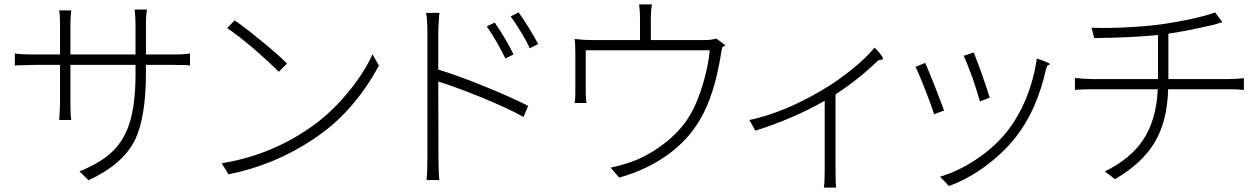

<svg xmlns="http://www.w3.org/2000/svg" viewBox="-20 -793 5676 867"><path d="M380 21 339 -19Q429 -56 477 -99Q536 -150 563 -231Q592 -318 592 -458V-500H298V-330Q298 -267 302 -251H247Q247 -252 248 -261Q251 -306 251 -330V-500H136Q110 -500 59 -498Q48 -497 47 -497V-552Q67 -547 136 -547H251V-686Q251 -730 247 -746H302Q302 -745 301 -739Q298 -709 298 -687V-547H445H592V-678Q592 -706 589 -742L588 -750H644Q639 -730 639 -678V-547H763Q818 -547 838 -552V-497Q829 -500 763 -500H639V-465Q639 -260 588 -158Q532 -49 380 21Z M1012 -6 981 -56Q1190 -89 1365 -206Q1465 -272 1545 -368Q1624 -462 1662 -548L1691 -497Q1576 -283 1394 -164Q1219 -47 1012 -6ZM1239 -469Q1197 -511 1132 -568Q1054 -634 1006 -666L1039 -701Q1078 -676 1164 -605Q1229 -553 1276 -506Z M1906 20Q1910 -16 1910 -83V-364V-645Q1910 -703 1904 -735H1964Q1959 -670 1959 -645V-479Q2053 -450 2168 -403Q2284 -356 2365 -315L2344 -265Q2272 -305 2152 -354Q2047 -397 1959 -425L1960 -83Q1960 -16 1964 20ZM2262 -529Q2248 -559 2223 -603Q2201 -641 2178 -674L2214 -691Q2267 -614 2299 -547ZM2372 -575Q2356 -611 2332 -649Q2306 -692 2286 -719L2322 -737Q2375 -662 2410 -594Z M2776 9 2737 -36Q2765 -41 2813 -56Q2893 -81 2969 -137Q3048 -195 3092 -267Q3130 -329 3156 -420Q3179 -499 3185 -566H2905H2625V-377Q2625 -343 2629 -328H2575Q2578 -346 2578 -378V-548Q2578 -597 2575 -617Q2615 -612 2658 -612H2870V-712Q2870 -744 2866 -773H2924Q2919 -746 2919 -712V-612H3158Q3193 -612 3215 -619L3216 -618Q3255 -591 3254 -587Q3253 -584 3249 -584Q3243 -583 3241 -577Q3240 -573 3238 -563Q3237 -555 3236 -551Q3206 -362 3141 -253Q3088 -162 2999 -97Q2904 -27 2776 9Z M3700 54Q3704 32 3704 -17V-338Q3563 -257 3391 -203L3364 -251Q3521 -285 3687 -383Q3758 -424 3825 -478Q3894 -534 3929 -578Q3945 -563 3957 -547Q3970 -529 3967 -526Q3964 -523 3958 -523Q3948 -523 3941 -516Q3855 -433 3753 -367V-192V-17Q3753 38 3756 54Z M4265 47 4225 5Q4311 -21 4389 -74Q4471 -128 4528 -200Q4579 -265 4614 -350Q4649 -437 4662 -529Q4723 -508 4721 -503Q4720 -501 4716 -500Q4710 -499 4708 -494Q4705 -486 4703 -479Q4662 -295 4567 -174Q4507 -98 4422 -37Q4347 17 4265 47ZM4198 -277Q4187 -314 4156.5 -391.5Q4126 -469 4114 -491L4158 -509Q4168 -487 4200 -407Q4226 -341 4243 -294ZM4405 -335Q4400 -356 4372 -440Q4345 -513 4332 -541L4377 -556Q4390 -525 4415 -455Q4441 -380 4449 -352Z M5015 16 4969 -19Q5084 -75 5141 -160Q5202 -251 5208 -390H4916Q4867 -390 4834 -387V-441Q4879 -436 4914 -436H5061H5209V-635Q5092 -623 4921 -621L4909 -668Q4963 -665 5054 -669Q5148 -673 5223 -683Q5288 -692 5358 -707Q5435 -724 5467 -737L5500 -693Q5472 -685 5460 -681Q5329 -651 5256 -641V-436H5528Q5559 -436 5597 -440V-387Q5570 -390 5530 -390H5255Q5251 -245 5194 -150Q5137 -55 5015 16Z"/></svg>

Font: GenSekiGothic TW L
Style: Regular
Weight: 300
Version: Version 1.501;PS 1;hotconv 16.6.51;makeotf.lib2.5.65220